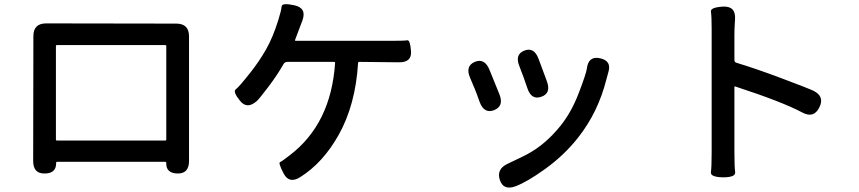

<svg xmlns="http://www.w3.org/2000/svg" viewBox="-20 -806 4040 903"><path d="M190 10Q136 11 136 -49L137 -636Q137 -696 197 -696L809 -695Q869 -695 869 -635V-49Q869 11 815 10Q760 9 762 -40Q762 -45 757 -45H249Q244 -45 244 -40Q245 10 190 10ZM243 -150Q243 -145 248 -145H757Q762 -145 762 -150V-589Q762 -594 757 -594H248Q243 -594 243 -589Z M1392 27Q1340 60 1314 10Q1288 -40 1297 -43.5Q1306 -47 1343 -76Q1537 -224 1556 -510Q1556 -515 1551 -515H1332Q1319 -515 1313 -504Q1286 -456 1244 -400Q1197 -338 1187 -330Q1141 -290 1108 -333Q1074 -375 1089 -386Q1104 -397 1157 -464Q1199 -517 1231.5 -574Q1264 -631 1289 -712Q1303 -757 1304.5 -775.5Q1306 -794 1365 -781Q1424 -768 1402 -709L1368 -619Q1366 -614 1371 -614H1820Q1882 -614 1895.5 -616.5Q1909 -619 1913 -565Q1917 -512 1856 -513L1670 -515Q1664 -515 1664 -509Q1652 -313 1573 -172Q1499 -40 1392 27Z M2405 70Q2348 91 2331 41Q2314 -10 2366 -35L2437 -69Q2462 -81 2486 -96Q2555 -139 2615 -213Q2667 -277 2702 -368.5Q2737 -460 2740 -483Q2747 -544 2802 -532Q2858 -520 2841 -466Q2839 -461 2832 -433Q2793 -278 2699 -159Q2633 -75 2542 -10Q2460 49 2405 70ZM2304 -288Q2257 -270 2236 -326L2223 -362Q2213 -389 2201 -416L2191 -440Q2167 -495 2213 -515Q2259 -534 2282 -478L2329 -362Q2351 -307 2304 -288ZM2526 -351Q2479 -334 2460 -392L2452 -415Q2443 -443 2432 -470L2423 -494Q2400 -550 2446 -568Q2492 -586 2513 -529L2552 -424Q2573 -367 2526 -351Z M3381 28Q3320 27 3323.5 3.5Q3327 -20 3327 -92V-670Q3327 -731 3323.5 -751Q3320 -771 3380 -775Q3441 -778 3437 -716L3436 -699Q3434 -670 3434 -641V-524Q3434 -514 3443 -511Q3536 -483 3658 -437Q3783 -390 3806 -379Q3860 -352 3833 -300Q3807 -248 3753 -277Q3662 -326 3439 -399Q3434 -401 3434 -396V-92Q3434 -22 3437.5 3Q3441 28 3381 28Z"/></svg>

Font: Resource Han Rounded TW Medium
Style: Regular
Weight: 500
Designer: Cyano Hao (round all glyphs); Ryoko NISHIZUKA 西塚涼子 (kana, bopomofo & ideographs); Paul D. Hunt (Latin, Greek & Cyrillic)
Foundry: Cyano Hao
Version: 0.990